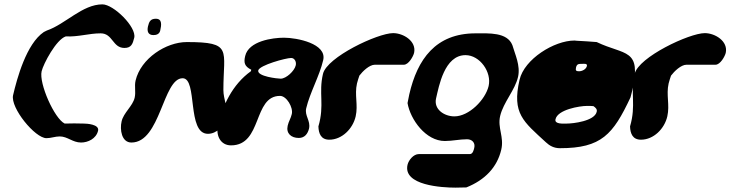

<svg xmlns="http://www.w3.org/2000/svg" viewBox="-20 -640 3352 881"><path d="M254 -14C290 -14 313 14 352 14C383 14 421 -3 430 -40C437 -70 377 -73 364 -73C351 -74 290 -74 277 -73C230 -95 158 -257 171 -313C179 -347 238 -459 282 -473C339 -470 387 -487 442 -487C498 -487 496 -420 551 -420C582 -420 589 -438 596 -467C607 -516 501 -620 450 -620C358 -620 280 -529 195 -500C192 -499 182 -494 181 -493C101 -439 58 -280 40 -203C27 -145 141 -6 193 -6C214 -6 233 -14 254 -14Z M659 -519C654 -497 659 -479 684 -479C697 -479 711 -483 715 -499C721 -525 725 -554 695 -554C671 -554 664 -541 659 -519ZM538 -83C529 -45 538 14 583 14C717 14 727 -281 818 -281C888 -281 836 -26 934 -26C974 -26 1008 -61 1017 -100C1028 -146 1005 -183 1005 -227C1005 -412 1049 -447 837 -447C742 -447 626 -372 602 -270C596 -243 604 -219 598 -192C589 -153 547 -123 538 -83Z M1165 -317C1171 -341 1292 -374 1316 -374C1332 -374 1341 -356 1337 -340C1331 -314 1293 -279 1268 -279C1255 -279 1159 -289 1165 -317ZM980 -63C970 -18 992 27 1040 27C1185 27 1140 -200 1265 -200C1295 -200 1326 -147 1319 -117C1315 -98 1304 -82 1300 -63C1292 -28 1316 -7 1351 -7C1378 -7 1392 -26 1398 -50C1406 -86 1377 -109 1385 -143C1402 -215 1446 -291 1463 -364C1481 -440 1342 -467 1283 -467C1231 -467 1121 -452 1105 -383C1098 -353 1101 -336 1133 -320L1131 -313C1046 -252 1001 -155 980 -63Z M1441 -60C1442 -27 1453 1 1491 1C1549 1 1599 -49 1612 -106C1624 -159 1606 -204 1618 -257C1619 -262 1627 -288 1629 -293C1644 -313 1675 -343 1700 -343H1833C1855 -343 1876 -381 1880 -397C1892 -451 1831 -488 1784 -488C1713 -488 1480 -378 1462 -301C1441 -212 1470 -159 1441 -60Z M1981 -189C1994 -244 2019 -387 2116 -387C2182 -387 2237 -309 2222 -245C2207 -182 2132 -106 2065 -106C2019 -106 1969 -138 1981 -189ZM1850 116C1828 211 2009 221 2070 221C2077 221 2112 220 2120 220C2205 186 2261 128 2280 47C2294 -12 2262 -53 2275 -108C2290 -171 2343 -226 2357 -287C2369 -339 2343 -391 2331 -433C2307 -493 2223 -487 2162 -487C1979 -487 1895 -368 1858 -207C1857 -201 1851 -173 1850 -167C1863 -91 1934 7 2021 7C2055 7 2090 -1 2123 -1C2146 -1 2162 15 2156 39C2154 47 2150 67 2136 67H1902C1877 67 1855 95 1850 116Z M2623 -330C2627 -347 2635 -347 2651 -347C2659 -347 2676 -350 2673 -337C2669 -321 2650 -313 2637 -313C2624 -313 2620 -316 2623 -330ZM2529 -93C2539 -137 2639 -154 2674 -154C2679 -154 2699 -154 2703 -153C2713 -146 2721 -139 2718 -127C2708 -84 2609 -73 2581 -73C2566 -73 2523 -69 2529 -93ZM2364 -274C2328 -119 2382 -82 2485 13C2502 29 2522 40 2549 40C2740 40 2793 -23 2873 -193C2873 -194 2879 -215 2881 -224C2926 -420 2847 -385 2718 -447C2704 -448 2640 -453 2626 -453C2626 -453 2618 -454 2616 -454C2523 -454 2386 -369 2364 -274Z M2871 -60C2872 -27 2883 1 2921 1C2979 1 3029 -49 3042 -106C3054 -159 3036 -204 3048 -257C3049 -262 3057 -288 3059 -293C3074 -313 3105 -343 3130 -343H3263C3285 -343 3306 -381 3310 -397C3322 -451 3261 -488 3214 -488C3143 -488 2910 -378 2892 -301C2871 -212 2900 -159 2871 -60Z"/></svg>

Font: Charger
Style: OversprayIt
Weight: 400
Designer: Jasper
Foundry: Cannot Into Space Fonts
Version: Version 0.980